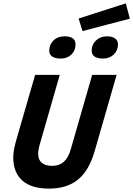

<svg xmlns="http://www.w3.org/2000/svg" viewBox="-20 -1096 785 1131"><path d="M287 -119Q329 -119 356 -143Q383 -167 397 -217L523 -655H667L538 -207Q505 -92 440 -38.5Q375 15 268 15Q165 15 111.5 -32.5Q58 -80 58 -170Q58 -192 63.5 -220.5Q69 -249 83 -296L187 -655H332L211 -234Q208 -222 206.5 -211Q205 -200 205 -189Q205 -155 226 -137Q247 -119 287 -119ZM745 -986 466 -913 443 -987 721 -1076ZM425 -834Q425 -798 400.5 -774.5Q376 -751 337 -751Q305 -751 287.5 -763Q270 -775 270 -798Q270 -833 295 -857.5Q320 -882 360 -882Q393 -882 409 -870Q425 -858 425 -834ZM675 -834Q675 -799 650 -775Q625 -751 587 -751Q554 -751 537 -763Q520 -775 520 -798Q520 -833 545.5 -857.5Q571 -882 610 -882Q641 -882 658 -869.5Q675 -857 675 -834Z"/></svg>

Font: Intel One Mono
Style: Bold Italic
Weight: 700
Italic angle: -16°
Monospace: yes
Designer: Fred Shallcrass
Foundry: Frere-Jones Type LLC
Version: Version 1.400;hotconv 1.1.0;makeotfexe 2.6.0;FJTRelease1.4